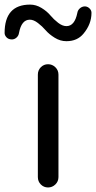

<svg xmlns="http://www.w3.org/2000/svg" viewBox="-73 -826 423 846"><path d="M93.8 -45.9V-497.1Q93.8 -516.6 106.9 -529.8Q120.1 -543 138.7 -543Q157.2 -543 170.9 -529.8Q184.6 -516.6 184.6 -497.1V-45.9Q184.6 -26.4 170.9 -13.2Q157.2 0 138.7 0Q120.1 0 106.9 -13.2Q93.8 -26.4 93.8 -45.9ZM219.7 -644.5Q192.4 -644.5 168 -659.7Q143.6 -674.8 128.4 -692.4Q113.3 -710 94.2 -724.6Q75.2 -739.3 58.6 -739.3Q21.5 -739.3 10.7 -680.7Q8.8 -668 -1 -659.7Q-10.7 -651.4 -23.4 -652.3Q-37.1 -653.3 -44.9 -662.1Q-52.7 -670.9 -52.7 -680.7Q-52.7 -805.7 59.6 -805.7Q85.9 -805.7 109.9 -791Q133.8 -776.4 148.9 -758.3Q164.1 -740.2 183.1 -725.6Q202.1 -710.9 219.7 -710.9Q255.9 -710.9 267.6 -768.6Q269.5 -781.2 279.3 -789.6Q289.1 -797.9 301.8 -797.9Q314.5 -796.9 323.2 -787.1Q330.1 -779.3 330.1 -769.5Q330.1 -719.7 294.9 -677.7Q267.6 -644.5 219.7 -644.5Z"/></svg>

Font: Gen Jyuu Gothic Regular
Style: Regular
Weight: 400
Designer: [Source Han Sans]
Ryoko NISHIZUKA  (kana & ideographs); Paul D. Hunt (Latin, Greek & Cyrillic); Wenlong ZHANG  (bopomofo
Version: Version 1.002.20150607